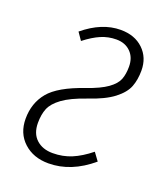

<svg xmlns="http://www.w3.org/2000/svg" viewBox="-107 -608 602 694"><g transform="rotate(20 194.0 -260.5)"><path d="M360 -419Q360 -384 349.5 -356.5Q339 -329 306 -303.5Q273 -278 210 -257Q152 -237 122 -215Q92 -193 82.5 -169.5Q73 -146 73 -114Q73 -73 97 -51Q121 -29 160 -29Q199 -29 232.5 -43Q266 -57 302 -86L324 -56Q245 11 158 11Q100 11 63 -23Q26 -57 26 -113Q26 -173 61 -215.5Q96 -258 192 -291Q244 -309 270.5 -328Q297 -347 305 -367.5Q313 -388 313 -417Q313 -452 292 -473Q271 -494 237 -494Q206 -494 178 -482Q150 -470 118 -445L98 -474Q168 -532 240 -532Q294 -532 327 -500.5Q360 -469 360 -419Z"/></g></svg>

Font: Fira Sans Extra Condensed ExtraLight
Style: Italic
Weight: 275
Width: 3
Italic angle: -8°
Designer: Carrois Corporate & Edenspiekermann AG
Foundry: Carrois Corporate GbR & Edenspiekermann AG
Version: Version 4.203